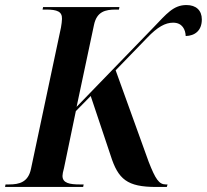

<svg xmlns="http://www.w3.org/2000/svg" viewBox="-43 -742 821 762"><path d="M-23 0H287L289 -10H274C234 -10 205 -15 205 -44C205 -50 207 -61 211 -75L258 -301L317 -361L396 -125C426 -30 462 0 577 0H619L622 -10H615C588 -10 574 -31 547 -100L416 -463L541 -592C582 -635 613 -652 644 -652C681 -652 693 -624 694 -599C730 -600 758 -620 758 -665C758 -701 735 -722 697 -722C645 -722 618 -687 566 -633L261 -318L330 -643C341 -696 375 -704 416 -704H429L431 -714H128L126 -704H140C184 -704 204 -696 203 -667C203 -658 201 -645 199 -633L80 -72C69 -19 34 -10 -7 -10H-21Z"/></svg>

Font: Noto Serif Display SemiCondensed SemiBold
Style: Italic
Weight: 600
Width: 4
Italic angle: -12°
Designer: Monotype Design Team
Foundry: Monotype Imaging Inc.
Version: Version 2.009